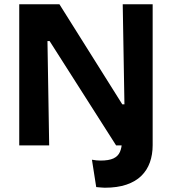

<svg xmlns="http://www.w3.org/2000/svg" viewBox="-20 -680 804 898"><path d="M430 195 410 67Q421 69 431 70Q441 71 450 71Q489 71 510.5 61Q532 51 541 30.5Q550 10 550 -18V-69H694V-1Q694 43 681 79.5Q668 116 641 142.5Q614 169 571.5 183.5Q529 198 470 198Q463 198 453.5 197Q444 196 430 195ZM70 0V-660H258L552 -192H562L554 -660H694V0H523L212 -488H202L210 0Z"/></svg>

Font: Bricolage Grotesque 24pt
Style: Bold
Weight: 700
Designer: Mathieu Triay
Foundry: Atelier Triay
Version: Version 1.001;gftools[0.9.33.dev8+g029e19f]